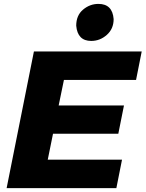

<svg xmlns="http://www.w3.org/2000/svg" viewBox="-20 -965 747 985"><path d="M577 0H14L154 -701H707L678 -555H308L281 -424H616L587 -279H252L225 -146H606ZM448 -755Q378 -755 371 -833Q371 -886 406 -915.5Q441 -945 485 -945Q557 -945 563 -867Q563 -817 528 -786Q493 -755 448 -755Z"/></svg>

Font: Argentum Novus
Style: Bold Italic
Weight: 700
Designer: Julieta Ulanovsky (font) & Cristiano Sobral (main changes)
Foundry: Julieta Ulanovsky (font) & Cristiano Sobral (main changes)
Version: Version 3.00;November 27, 2020;FontCreator 13.0.0.2655 64-bi